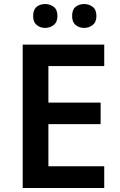

<svg xmlns="http://www.w3.org/2000/svg" viewBox="-20 -936 598 956"><path d="M499 0H93V-714H499V-607H221V-425H481V-318H221V-108H499ZM145 -856Q145 -888 162.5 -902Q180 -916 205 -916Q229 -916 247.5 -902Q266 -888 266 -856Q266 -826 247.5 -811.5Q229 -797 205 -797Q180 -797 162.5 -811.5Q145 -826 145 -856ZM339 -856Q339 -888 356.5 -902Q374 -916 399 -916Q423 -916 441.5 -902Q460 -888 460 -856Q460 -826 441.5 -811.5Q423 -797 399 -797Q374 -797 356.5 -811.5Q339 -826 339 -856Z"/></svg>

Font: Noto Sans Sinhala UI SemiBold
Style: Regular
Weight: 600
Designer: Jelle Bosma - Monotype Design Team
Foundry: Monotype Imaging Inc.
Version: Version 2.006; ttfautohint (v1.8.4.7-5d5b)